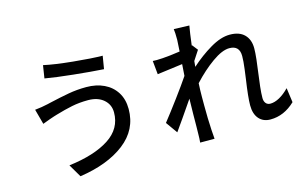

<svg xmlns="http://www.w3.org/2000/svg" viewBox="-101 -1070 2202 1393"><g transform="rotate(-15 1000.0 -373.0)"><path d="M545 -464Q480 -464 423.5 -452.5Q367 -441 300 -421Q295 -419 277 -414Q251 -406 188 -382L157 -496Q208 -501 256 -512L277 -517Q360 -536 424 -547.5Q488 -559 557 -559Q632 -559 690 -531.5Q748 -504 781 -451.5Q814 -399 814 -326Q814 -171 687.5 -73.5Q561 24 350 55L293 -42Q486 -66 595.5 -137Q705 -208 705 -330Q705 -389 661.5 -426.5Q618 -464 545 -464ZM732 -748 716 -651Q621 -657 491 -670.5Q361 -684 281 -698L296 -794Q376 -776 513 -762.5Q650 -749 732 -748Z M1280 -801 1396 -797Q1387 -749 1375 -652L1378 -653L1411 -611L1364 -539L1360 -496Q1433 -562 1513.5 -609.5Q1594 -657 1661 -657Q1733 -657 1770.5 -619Q1808 -581 1808 -516Q1808 -483 1802.5 -433.5Q1797 -384 1790 -335Q1783 -286 1777.5 -236Q1772 -186 1772 -151Q1772 -127 1784 -112Q1796 -97 1818 -97Q1850 -97 1886.5 -117Q1923 -137 1960 -175L1975 -66Q1892 14 1789 14Q1735 14 1703.5 -22Q1672 -58 1672 -123Q1672 -183 1692 -317Q1694 -331 1701.5 -388.5Q1709 -446 1709 -484Q1709 -563 1633 -563Q1579 -563 1502.5 -508.5Q1426 -454 1353 -375Q1350 -321 1350 -273V-210Q1350 -109 1355 -24L1360 44H1252Q1255 13 1255 -22Q1255 -60 1256 -77Q1256 -152 1259 -284Q1160 -139 1111 -71L1049 -158Q1099 -221 1164.5 -309.5Q1230 -398 1267 -453L1273 -540L1083 -515L1073 -617L1103 -616Q1114 -616 1148 -618Q1198 -621 1279 -633L1284 -720Q1284 -774 1280 -801Z"/></g></svg>

Font: Sinter Medium
Style: Regular
Weight: 500
Foundry: Adobe & rsms
Version: Version 1.000